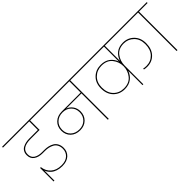

<svg xmlns="http://www.w3.org/2000/svg" viewBox="34 -1611 2552 2552"><g transform="rotate(-45 1309.5 -335.0)"><path d="M-50 -724V-740H632V-724H461V-546H292Q119 -546 119 -429Q119 -369 162 -341.5Q205 -314 271 -314H316Q356 -314 390.5 -306Q425 -298 455 -280Q485 -262 502.5 -228.5Q520 -195 520 -150Q520 -82 472 -36.5Q424 9 335 9Q285 9 244 -5Q203 -19 179 -41Q155 -63 141.5 -83Q128 -103 124 -120V70H108V-184H123Q132 -106 187 -56.5Q242 -7 336 -7Q417 -7 460 -48Q503 -89 503 -150Q503 -192 486.5 -222.5Q470 -253 441.5 -268.5Q413 -284 382 -291Q351 -298 315 -298H270Q196 -298 149 -331Q102 -364 102 -429Q102 -467 118 -494Q134 -521 162 -535.5Q190 -550 220 -556Q250 -562 284 -562H444V-724Z M841 -176Q912 -176 958 -221Q1004 -266 1004 -336Q1004 -406 958 -450.5Q912 -495 841 -495Q767 -495 720.5 -450.5Q674 -406 674 -334Q674 -264 720 -220Q766 -176 841 -176ZM547 -724V-740H1377V-724H1215V0H1198V-496H911Q958 -481 989.5 -438Q1021 -395 1021 -336Q1021 -259 970.5 -209.5Q920 -160 841 -160Q758 -160 707.5 -208.5Q657 -257 657 -334Q657 -413 708.5 -462Q760 -511 843 -511H1198V-724Z M1849 0V-268Q1829 -207 1777 -167Q1725 -127 1646 -127Q1551 -127 1489 -189.5Q1427 -252 1427 -359Q1427 -461 1490 -522.5Q1553 -584 1646 -584Q1726 -584 1777 -544.5Q1828 -505 1849 -443V-724H1307V-740H2398V-724H1865V-440Q1885 -503 1934.5 -543.5Q1984 -584 2064 -584Q2154 -584 2216 -522.5Q2278 -461 2278 -359Q2278 -252 2218.5 -189.5Q2159 -127 2067 -127Q2036 -127 2010 -133V-149Q2036 -143 2067 -143Q2151 -143 2206 -200.5Q2261 -258 2261 -359Q2261 -454 2204 -511Q2147 -568 2064 -568Q1965 -568 1915 -502Q1865 -436 1865 -351V0ZM1646 -143Q1746 -143 1797.5 -208.5Q1849 -274 1849 -354V-355Q1849 -439 1798 -503.5Q1747 -568 1646 -568Q1560 -568 1502 -511Q1444 -454 1444 -359Q1444 -258 1501 -200.5Q1558 -143 1646 -143Z M2490 0V-724H2328V-740H2669V-724H2507V0Z"/></g></svg>

Font: Poppins Thin
Style: Regular
Weight: 250
Designer: Ninad Kale (Devanagari), Jonny Pinhorn (Latin)
Foundry: Indian Type Foundry
Version: Version 3.200;PS 1.000;hotconv 16.6.54;makeotf.lib2.5.65590